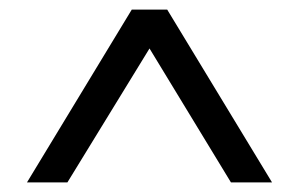

<svg xmlns="http://www.w3.org/2000/svg" viewBox="-20 -747 621 399"><path d="M36.1 -368 253.8 -727H327.5L545.3 -368H459.9L283.4 -658.3L299.3 -660.3L120.1 -368Z"/></svg>

Font: Lexend Medium
Style: Regular
Weight: 500
Designer: Bonnie Shaver-Troup, Thomas Jockin
Foundry: Lexend
Version: Version 1.005